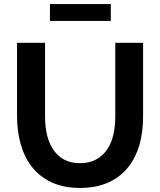

<svg xmlns="http://www.w3.org/2000/svg" viewBox="-20 -921 790 946"><path d="M526 -901H226V-818H526ZM240 -188Q202 -246 202 -348V-710H64V-348Q64 -276 81.5 -212.5Q99 -149 134 -103Q172 -52 232.5 -23.5Q293 5 375 5Q454 5 514 -22Q574 -49 613 -99Q685 -191 685 -348V-710H548V-348Q548 -248 511 -189Q464 -117 374 -117Q285 -117 240 -188Z"/></svg>

Font: RT Raleway Bold
Style: Regular
Weight: 400
Designer: Matt McInerney, Pablo Impallari, Rodrigo Fuenzalida — Edited by Milan Moffatt in April 2016
Foundry: Matt McInerney, Pablo Impallari, Rodrigo Fuenzalida — Edited by Milan Moffatt in April 2016
Version: Version 3.001